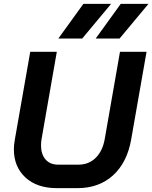

<svg xmlns="http://www.w3.org/2000/svg" viewBox="-20 -969 791 997"><path d="M52 -194Q52 -216 57 -244L137 -700H275L196 -248Q193 -230 193 -214Q193 -168 216.5 -141Q240 -114 282 -114H388Q441 -114 477 -149.5Q513 -185 524 -248L603 -700H741L661 -244Q640 -125 567 -58.5Q494 8 382 8H276Q172 8 112 -47.5Q52 -103 52 -194ZM413 -949H557L407 -769H283ZM607 -949H751L601 -769H477Z"/></svg>

Font: Bai Jamjuree
Style: Bold Italic
Weight: 700
Italic angle: -10°
Designer: Katatrad Aksorn Co.,Ltd.
Foundry: Cadson Demak Co.,Ltd.
Version: Version 1.000; ttfautohint (v1.6)